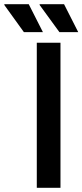

<svg xmlns="http://www.w3.org/2000/svg" viewBox="-93 -888 390 908"><path d="M81 0V-686H193V0ZM188 -736 94 -865 95 -868H210L277 -736ZM20 -736 -73 -865 -72 -868H43L110 -736Z"/></svg>

Font: Archivo SemiBold Medium
Style: Regular
Weight: 500
Version: Version 2.001